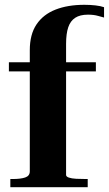

<svg xmlns="http://www.w3.org/2000/svg" viewBox="-20 -779 453 799"><path d="M17 -520H379V-482H17ZM413 -749V-706Q405 -708 387.5 -713Q370 -718 346 -718Q313 -718 293 -705Q273 -692 264 -665.5Q255 -639 255 -596V-51Q255 -44 266.5 -40Q278 -36 297 -35Q316 -34 338 -34H345V0H23V-34H32Q66 -34 85 -40.5Q104 -47 104 -66V-570Q104 -636 132 -677.5Q160 -719 211 -739Q262 -759 331 -759Q356 -759 377.5 -756.5Q399 -754 413 -749Z"/></svg>

Font: Roboto Serif 144pt SemiBold
Style: Regular
Weight: 600
Version: Version 1.008